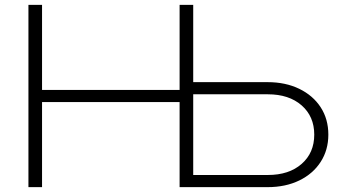

<svg xmlns="http://www.w3.org/2000/svg" viewBox="-20 -770 1400 790"><path d="M719 0V-750H775V-25L750 -50H1082Q1169 -50 1221 -95.5Q1273 -141 1273 -216Q1273 -291 1221 -336.5Q1169 -382 1082 -382H743V-432H1081Q1155 -432 1211.5 -404.5Q1268 -377 1299.5 -328.5Q1331 -280 1331 -216Q1331 -153 1299.5 -104Q1268 -55 1211.5 -27.5Q1155 0 1081 0ZM97 0V-750H153V0ZM123 -350V-400H759V-350Z"/></svg>

Font: Unbounded ExtraLight
Style: Regular
Weight: 250
Designer: Luke Prowse, Jean-Baptiste Morizot, Fátima Lázaro, Florian Runge
Foundry: NaN
Version: Version 1.701;gftools[0.9.28.dev5+ged2979d]